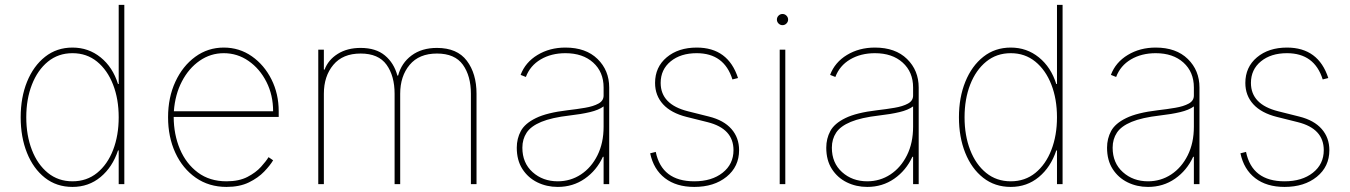

<svg xmlns="http://www.w3.org/2000/svg" viewBox="-20 -747 5479 779"><path d="M274.1 11.4Q209.5 11.4 162.3 -25.7Q115.1 -62.9 89.5 -126.8Q63.9 -190.7 63.9 -271.3Q63.9 -351.6 89.8 -415.5Q115.8 -479.4 163 -516.7Q210.2 -554 274.1 -554Q339.1 -554 388.3 -514.2Q437.5 -474.4 458.8 -406.2H461.6V-727.3H484.4V0H461.6V-136.4H458.8Q436.4 -68.9 388.1 -28.8Q339.8 11.4 274.1 11.4ZM274.1 -11.4Q332 -11.4 374.1 -45.6Q416.2 -79.9 438.9 -138.7Q461.6 -197.4 461.6 -271.3Q461.6 -345.2 438.7 -403.9Q415.8 -462.7 373.8 -497Q331.7 -531.2 274.1 -531.2Q216.6 -531.2 174.5 -497Q132.5 -462.7 109.6 -403.9Q86.6 -345.2 86.6 -271.3Q86.6 -197.4 109.4 -138.7Q132.1 -79.9 174.2 -45.6Q216.3 -11.4 274.1 -11.4Z M899.1 11.4Q827.8 11.4 774.3 -25.9Q720.9 -63.2 691.4 -127.1Q661.9 -191.1 661.9 -271.3Q661.9 -351.6 691.6 -415.5Q721.2 -479.4 772.4 -516.7Q823.5 -554 887.8 -554Q951.3 -554 1001.8 -518.6Q1052.2 -483.3 1081.5 -424.7Q1110.8 -366.1 1110.8 -295.5V-272.7H684.7Q685 -201.3 710 -142Q735.1 -82.7 782.8 -47.1Q830.6 -11.4 899.1 -11.4Q949.6 -11.4 983.8 -29.1Q1018.1 -46.9 1038.9 -70Q1059.7 -93 1069.6 -109.4L1088.1 -96.6Q1076 -76 1051.8 -50.8Q1027.7 -25.6 990.1 -7.1Q952.4 11.4 899.1 11.4ZM685.4 -295.5H1088.1Q1088.1 -361.2 1061.1 -414.6Q1034.1 -468 988.6 -499.6Q943.2 -531.2 887.8 -531.2Q834.2 -531.2 790 -500.5Q745.7 -469.8 718 -416.5Q690.3 -363.3 685.4 -295.5Z M1271.3 0V-545.5H1294V-464.5H1296.9Q1311.8 -504.3 1350.3 -528.4Q1388.8 -552.6 1443.2 -552.6Q1505 -552.6 1541.7 -522Q1578.5 -491.5 1592.3 -440.3H1595.2Q1608.7 -491.5 1649.9 -522Q1691.1 -552.6 1752.8 -552.6Q1834.9 -552.6 1874.1 -500.5Q1913.4 -448.5 1913.4 -366.5V0H1890.6V-366.5Q1890.6 -438.9 1858 -484.4Q1825.3 -529.8 1752.8 -529.8Q1680.4 -529.8 1642 -483.8Q1603.7 -437.9 1603.7 -366.5V0H1581V-366.5Q1581 -438.9 1548.3 -484.4Q1515.6 -529.8 1443.2 -529.8Q1370.7 -529.8 1332.4 -483.8Q1294 -437.9 1294 -366.5V0Z M2242.9 11.4Q2198.2 11.4 2160.3 -7.1Q2122.5 -25.6 2099.6 -61.1Q2076.7 -96.6 2076.7 -147.7Q2076.7 -184.7 2093.2 -215.4Q2109.7 -246.1 2154.3 -267.9Q2198.9 -289.8 2282.7 -299.7Q2320.3 -304 2353.7 -309.7Q2387.1 -315.3 2408 -326.7Q2429 -338.1 2429 -359.4V-392Q2429 -454.9 2386.7 -493.1Q2344.5 -531.2 2274.1 -531.2Q2216.6 -531.2 2173.7 -505.9Q2130.7 -480.5 2113.6 -434.7L2092.3 -443.2Q2111.5 -494.3 2160.9 -524.1Q2210.2 -554 2274.1 -554Q2357.2 -554 2404.5 -507.6Q2451.7 -461.3 2451.7 -392V0H2429V-110.8H2426.1Q2400.6 -55.4 2352.6 -22Q2304.7 11.4 2242.9 11.4ZM2242.9 -11.4Q2294.7 -11.4 2337 -39.2Q2379.3 -67.1 2404.1 -117Q2429 -166.9 2429 -233V-315.3Q2408.7 -300.4 2373.4 -292.1Q2338.1 -283.7 2291.2 -278.4Q2218 -269.9 2176.1 -252.5Q2134.2 -235.1 2116.8 -208.8Q2099.4 -182.5 2099.4 -147.7Q2099.4 -85.9 2140.8 -48.7Q2182.2 -11.4 2242.9 -11.4Z M2974.4 -430.4 2951.7 -424.7Q2918.3 -531.2 2806.8 -531.2Q2741.5 -531.2 2701 -498Q2660.5 -464.8 2660.5 -410.5Q2660.5 -323.2 2771.3 -295.5L2856.5 -274.1Q2916.5 -259.2 2947.6 -223.7Q2978.7 -188.2 2978.7 -137.8Q2978.7 -71 2927.9 -29.8Q2877.1 11.4 2796.9 11.4Q2724.1 11.4 2677.9 -24.1Q2631.7 -59.7 2617.9 -125L2640.6 -130.7Q2665.1 -11.4 2796.9 -11.4Q2867.9 -11.4 2911.9 -46.2Q2956 -81 2956 -137.8Q2956 -225.1 2850.9 -251.4L2765.6 -272.7Q2702.8 -288.4 2670.3 -323.9Q2637.8 -359.4 2637.8 -410.5Q2637.8 -474.8 2685 -514.4Q2732.2 -554 2806.8 -554Q2934.3 -554 2974.4 -430.4Z M3143.5 0V-545.5H3166.2V0ZM3154.8 -644.9Q3145.6 -644.9 3138.8 -651.6Q3132.1 -658.4 3132.1 -667.6Q3132.1 -676.8 3138.8 -683.6Q3145.6 -690.3 3154.8 -690.3Q3164.1 -690.3 3170.8 -683.6Q3177.6 -676.8 3177.6 -667.6Q3177.6 -658.4 3170.8 -651.6Q3164.1 -644.9 3154.8 -644.9Z M3498.6 11.4Q3453.8 11.4 3416 -7.1Q3378.2 -25.6 3355.3 -61.1Q3332.4 -96.6 3332.4 -147.7Q3332.4 -184.7 3348.9 -215.4Q3365.4 -246.1 3410 -267.9Q3454.5 -289.8 3538.4 -299.7Q3576 -304 3609.4 -309.7Q3642.8 -315.3 3663.7 -326.7Q3684.7 -338.1 3684.7 -359.4V-392Q3684.7 -454.9 3642.4 -493.1Q3600.1 -531.2 3529.8 -531.2Q3472.3 -531.2 3429.3 -505.9Q3386.4 -480.5 3369.3 -434.7L3348 -443.2Q3367.2 -494.3 3416.5 -524.1Q3465.9 -554 3529.8 -554Q3612.9 -554 3660.2 -507.6Q3707.4 -461.3 3707.4 -392V0H3684.7V-110.8H3681.8Q3656.2 -55.4 3608.3 -22Q3560.4 11.4 3498.6 11.4ZM3498.6 -11.4Q3550.4 -11.4 3592.7 -39.2Q3634.9 -67.1 3659.8 -117Q3684.7 -166.9 3684.7 -233V-315.3Q3664.4 -300.4 3629.1 -292.1Q3593.8 -283.7 3546.9 -278.4Q3473.7 -269.9 3431.8 -252.5Q3389.9 -235.1 3372.5 -208.8Q3355.1 -182.5 3355.1 -147.7Q3355.1 -85.9 3396.5 -48.7Q3437.9 -11.4 3498.6 -11.4Z M4081 11.4Q4016.3 11.4 3969.1 -25.7Q3921.9 -62.9 3896.3 -126.8Q3870.7 -190.7 3870.7 -271.3Q3870.7 -351.6 3896.7 -415.5Q3922.6 -479.4 3969.8 -516.7Q4017 -554 4081 -554Q4146 -554 4195.1 -514.2Q4244.3 -474.4 4265.6 -406.2H4268.5V-727.3H4291.2V0H4268.5V-136.4H4265.6Q4243.3 -68.9 4195 -28.8Q4146.7 11.4 4081 11.4ZM4081 -11.4Q4138.8 -11.4 4180.9 -45.6Q4223 -79.9 4245.7 -138.7Q4268.5 -197.4 4268.5 -271.3Q4268.5 -345.2 4245.6 -403.9Q4222.7 -462.7 4180.6 -497Q4138.5 -531.2 4081 -531.2Q4023.4 -531.2 3981.4 -497Q3939.3 -462.7 3916.4 -403.9Q3893.5 -345.2 3893.5 -271.3Q3893.5 -197.4 3916.2 -138.7Q3938.9 -79.9 3981 -45.6Q4023.1 -11.4 4081 -11.4Z M4637.8 11.4Q4593 11.4 4555.2 -7.1Q4517.4 -25.6 4494.5 -61.1Q4471.6 -96.6 4471.6 -147.7Q4471.6 -184.7 4488.1 -215.4Q4504.6 -246.1 4549.2 -267.9Q4593.8 -289.8 4677.6 -299.7Q4715.2 -304 4748.6 -309.7Q4782 -315.3 4802.9 -326.7Q4823.9 -338.1 4823.9 -359.4V-392Q4823.9 -454.9 4781.6 -493.1Q4739.3 -531.2 4669 -531.2Q4611.5 -531.2 4568.5 -505.9Q4525.6 -480.5 4508.5 -434.7L4487.2 -443.2Q4506.4 -494.3 4555.8 -524.1Q4605.1 -554 4669 -554Q4752.1 -554 4799.4 -507.6Q4846.6 -461.3 4846.6 -392V0H4823.9V-110.8H4821Q4795.5 -55.4 4747.5 -22Q4699.6 11.4 4637.8 11.4ZM4637.8 -11.4Q4689.6 -11.4 4731.9 -39.2Q4774.1 -67.1 4799 -117Q4823.9 -166.9 4823.9 -233V-315.3Q4803.6 -300.4 4768.3 -292.1Q4733 -283.7 4686.1 -278.4Q4612.9 -269.9 4571 -252.5Q4529.1 -235.1 4511.7 -208.8Q4494.3 -182.5 4494.3 -147.7Q4494.3 -85.9 4535.7 -48.7Q4577.1 -11.4 4637.8 -11.4Z M5369.3 -430.4 5346.6 -424.7Q5313.2 -531.2 5201.7 -531.2Q5136.4 -531.2 5095.9 -498Q5055.4 -464.8 5055.4 -410.5Q5055.4 -323.2 5166.2 -295.5L5251.4 -274.1Q5311.4 -259.2 5342.5 -223.7Q5373.6 -188.2 5373.6 -137.8Q5373.6 -71 5322.8 -29.8Q5272 11.4 5191.8 11.4Q5119 11.4 5072.8 -24.1Q5026.6 -59.7 5012.8 -125L5035.5 -130.7Q5060 -11.4 5191.8 -11.4Q5262.8 -11.4 5306.8 -46.2Q5350.9 -81 5350.9 -137.8Q5350.9 -225.1 5245.7 -251.4L5160.5 -272.7Q5097.7 -288.4 5065.2 -323.9Q5032.7 -359.4 5032.7 -410.5Q5032.7 -474.8 5079.9 -514.4Q5127.1 -554 5201.7 -554Q5329.2 -554 5369.3 -430.4Z"/></svg>

Font: Inter Thin BETA
Style: Regular
Weight: 100
Designer: Rasmus Andersson
Foundry: rsms
Version: Version 3.011;git-f93a4a705